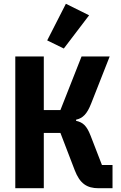

<svg xmlns="http://www.w3.org/2000/svg" viewBox="-20 -997 640 1017"><path d="M61 0H212V-293H300L376 -95C403 -25 440 0 502 0H576V-123H520L460 -278C439 -332 419 -349 383 -357V-363C419 -371 441 -393 463 -449L561 -698H412L300 -414H212V-698H61ZM452 -916 329 -977 230 -783 318 -740Z"/></svg>

Font: IBM Plex Mono
Style: Bold
Weight: 700
Monospace: yes
Designer: Mike Abbink, Paul van der Laan, Pieter van Rosmalen
Foundry: Bold Monday
Version: Version 2.004